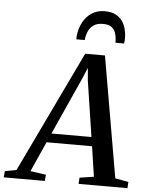

<svg xmlns="http://www.w3.org/2000/svg" viewBox="-132 -1051 844 1102"><g transform="rotate(5 290.0 -500.0)"><path d="M-68.5 0 -65 -36 1 -48.5 335.5 -747.5H449.5L570 -50L646.5 -36L644.5 0H363L365 -36L447 -48.5L421 -222H159L81.5 -49L171.5 -36L168.5 0ZM182.5 -274.5H413L364 -596L358 -667.5L330.5 -603ZM426.5 -1000.5Q464 -1000.5 489 -987.8Q514 -975 528.5 -953.8Q543 -932.5 549.2 -906.8Q555.5 -881 555.5 -855.5Q555.5 -847 554.8 -839.5Q554 -832 552.5 -825.5H503Q503 -830 503 -834.5Q503 -839 502.5 -845.5Q501 -866.5 494 -885.2Q487 -904 470.5 -915.5Q454 -927 423 -927Q387.5 -927 367 -911.5Q346.5 -896 337.2 -872.5Q328 -849 326 -825.5H277.5Q277.5 -832.5 278 -838.5Q278.5 -844.5 279 -851Q284 -892.5 302.8 -926.2Q321.5 -960 352.5 -980.2Q383.5 -1000.5 426.5 -1000.5Z"/></g></svg>

Font: Merriweather 48pt Medium
Style: Italic
Weight: 500
Italic angle: -7.8°
Version: Version 2.101